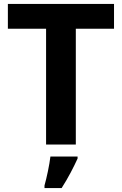

<svg xmlns="http://www.w3.org/2000/svg" viewBox="-20 -734 619 975"><path d="M365 0V-588H559V-714H20V-588H214V0ZM374 71V61H236C231 104 217 169 206 208V221H293C327 168 354 115 374 71Z"/></svg>

Font: Noto Sans Bassa Vah
Style: Bold
Weight: 700
Designer: Monotype Design Team
Foundry: Monotype Imaging Inc.
Version: Version 2.002